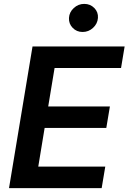

<svg xmlns="http://www.w3.org/2000/svg" viewBox="-20 -966 660 986"><path d="M26.3 0 147 -727.3H620L601.6 -616.8H260.3L227.6 -419.4H544.4L525.9 -308.9H209.2L176.5 -110.4H520.6L502.1 0ZM404.1 -801.8Q373.6 -801.8 353.2 -823Q332.7 -844.1 334.2 -873.9Q335.9 -903.8 359 -924.9Q382.1 -946 412.6 -946Q443.5 -946 464.3 -924.9Q485.1 -903.8 483 -873.9Q480.8 -844.1 457.9 -823Q435 -801.8 404.1 -801.8Z"/></svg>

Font: Inter UI Semi Bold
Style: Italic
Weight: 600
Italic angle: -9.39999°
Designer: Rasmus Andersson
Foundry: rsms
Version: 3.2;8d6f07862